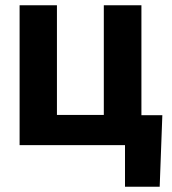

<svg xmlns="http://www.w3.org/2000/svg" viewBox="-20 -548 649 725"><path d="M54 -528V0H452V157H583L593 -113H514V-528H372V-114H195V-528Z"/></svg>

Font: Asimov
Style: Regular
Weight: 500
Designer: Google
Version: Version 2.000980; 2014